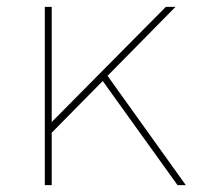

<svg xmlns="http://www.w3.org/2000/svg" viewBox="-20 -537 575 557"><path d="M278 -302 130 -152V0H110V-517H130V-183L461 -517H489L292 -317L519 0H495Z"/></svg>

Font: Montserrat-Arabic Thin
Style: Regular
Weight: 250
Designer: Mohamed Gaber
Foundry: Kief Type Foundry
Version: Version 5.008